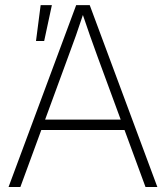

<svg xmlns="http://www.w3.org/2000/svg" viewBox="-20 -748 664 768"><path d="M14.2 0 284.7 -727.5H338.9L609.4 0H562L370.1 -521.5Q355.5 -561.5 339.6 -606.4Q323.7 -651.4 304.7 -708H318.4Q299.8 -651.4 283.9 -606.4Q268.1 -561.5 252.9 -521.5L61.5 0ZM131.8 -228V-269.5H491.7V-228ZM124 -584 142.6 -727.5H187.5L156.7 -584Z"/></svg>

Font: Inter 28pt ExtraLight
Style: Regular
Weight: 250
Designer: Rasmus Andersson
Foundry: rsms
Version: Version 4.001;git-66647c0bb